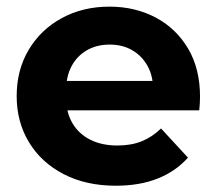

<svg xmlns="http://www.w3.org/2000/svg" viewBox="-20 -566 683 593"><path d="M337.7 7.6Q245.6 7.6 176.5 -28.2Q107.4 -64 69.5 -126.7Q31.5 -189.4 31.5 -269.2Q31.5 -349.8 68.7 -412.3Q105.8 -474.7 170.9 -510.1Q236 -545.5 317.9 -545.5Q397.1 -545.5 460.5 -512Q523.9 -478.5 560.9 -416.1Q597.8 -353.7 597.8 -266.8Q597.8 -257.8 597.1 -246.3Q596.4 -234.8 595.4 -225.2H158.1V-316.1H512.8L452.6 -288.9Q453.2 -330.6 436 -361.8Q418.7 -393.1 388.8 -410.7Q358.8 -428.3 318.7 -428.3Q278.7 -428.3 248.2 -410.7Q217.8 -393.1 201 -361.5Q184.3 -330 184.3 -287.1V-262.8Q184.3 -218.7 203.7 -185.6Q223.2 -152.4 258.8 -134.5Q294.5 -116.6 342.3 -116.6Q385.2 -116.6 417.5 -129.6Q449.8 -142.6 477.4 -169.2L560.5 -79.2Q522.9 -36.8 467.1 -14.6Q411.3 7.6 337.7 7.6Z"/></svg>

Font: Montserrat Thin
Style: Regular
Weight: 100
Designer: Julieta Ulanovsky
Foundry: Julieta Ulanovsky
Version: Version 9.000